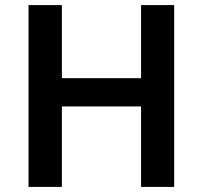

<svg xmlns="http://www.w3.org/2000/svg" viewBox="-20 -734 797 754"><path d="M664 0V-714H534V-427H223V-714H92V0H223V-316H534V0Z"/></svg>

Font: Noto Kufi Arabic SemiBold
Style: Regular
Weight: 600
Designer: Monotype Design Team, David Williams, Khaled Hosny
Foundry: Google LLC
Version: Version 2.109